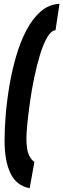

<svg xmlns="http://www.w3.org/2000/svg" viewBox="-20 -770 333 1010"><path d="M4 -32Q4 -90 10 -164.5Q16 -239 29.5 -319Q43 -399 65 -474.5Q87 -550 119 -611Q151 -672 194 -709.5Q237 -747 293 -750L272 -611Q249 -609 228.5 -574Q208 -539 191 -483.5Q174 -428 160.5 -363.5Q147 -299 138 -235.5Q129 -172 124 -121Q119 -70 119 -43Q119 13 130 40.5Q141 68 161 82L136 220Q67 207 35.5 142.5Q4 78 4 -32Z"/></svg>

Font: Georama ExtraCondensed ExtraBold
Style: Italic
Weight: 800
Width: 2
Italic angle: -9°
Designer: Jean-Baptiste Levee
Foundry: Production Type
Version: Version 1.000